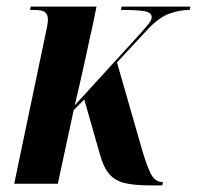

<svg xmlns="http://www.w3.org/2000/svg" viewBox="-20 -556 596 581"><path d="M434 5Q387 5 357.5 -2Q328 -9 310.5 -29.5Q293 -50 282 -90L235 -255L203 -223L155 0H23L118 -454Q120 -463 122.5 -475.5Q125 -488 125 -498Q125 -510 117.5 -518Q110 -526 83 -526H71L73 -536H272L261 -482Q257 -464 250 -432Q243 -400 235 -363Q227 -326 219 -292Q211 -258 206 -237L406 -456Q420 -472 429.5 -483.5Q439 -495 439 -504Q439 -518 418 -522Q397 -526 346 -526L348 -536H556L554 -526Q525 -526 493 -515Q461 -504 424 -464L334 -367L411 -99Q422 -61 435 -33Q448 -5 473 -5L471 5Z"/></svg>

Font: Noto Serif Display ExtraCondensed
Style: Bold Italic
Weight: 700
Width: 2
Italic angle: -12°
Designer: Monotype Design Team
Foundry: Monotype Imaging Inc.
Version: Version 2.009